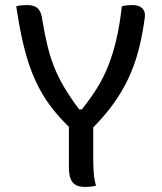

<svg xmlns="http://www.w3.org/2000/svg" viewBox="-20 -729 640 758"><path d="M359 4Q351 6 345 7Q339 8 332 8.5Q325 9 317 9Q292 9 278 0.5Q264 -8 258 -25Q252 -42 252 -67Q252 -115 252 -163.5Q252 -212 252 -260H348Q348 -234 348 -208.5Q348 -183 348 -156.5Q348 -130 348 -104Q348 -75 350 -48Q352 -21 359 4ZM44 -704Q54 -707 64.5 -708Q75 -709 86 -709Q104 -709 116.5 -704Q129 -699 136.5 -686.5Q144 -674 147 -650Q157 -590 169 -542Q181 -494 199 -452Q217 -410 243.5 -368Q270 -326 308 -276L266 -297H329L286 -276Q330 -329 359.5 -375.5Q389 -422 408 -471Q427 -520 440 -576Q453 -632 461 -704Q471 -707 481.5 -708Q492 -709 503 -709Q529 -709 541.5 -696.5Q554 -684 552 -663Q544 -601 531 -547Q518 -493 498.5 -446Q479 -399 453.5 -358Q428 -317 398 -281Q368 -245 334 -212Q315 -212 301.5 -212.5Q288 -213 278.5 -215.5Q269 -218 261 -222.5Q253 -227 246 -234Q213 -267 186 -301.5Q159 -336 137.5 -375.5Q116 -415 99 -462.5Q82 -510 68.5 -570Q55 -630 44 -704Z"/></svg>

Font: Recursive Monospace Casual
Style: Regular
Weight: 400
Version: Version 1.047